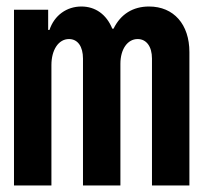

<svg xmlns="http://www.w3.org/2000/svg" viewBox="-20 -570 620 590"><path d="M23 0H138V-370C138 -417 160 -450 192 -450C219 -450 235 -427 235 -390V0H350V-374C350 -419 372 -450 403 -450C430 -450 447 -427 447 -390V0H562V-410C562 -495 514 -550 438 -550C389 -550 351 -527 329 -482H325C307 -526 273 -550 230 -550C185 -550 147 -523 132 -478H128V-540H23Z"/></svg>

Font: CommitMono-dimboump
Style: Bold
Weight: 700
Monospace: yes
Designer: Eigil Nikolajsen
Foundry: Eigil Nikolajsen
Version: Version 1.143